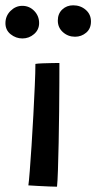

<svg xmlns="http://www.w3.org/2000/svg" viewBox="-50 -702 362 724"><path d="M165 2Q156 2 136 1.2Q116 0.5 93.8 -0.8Q71.5 -2 57 -3Q59 -16 62.2 -56.8Q65.5 -97.5 69 -153.2Q72.5 -209 75.8 -268.2Q79 -327.5 81.2 -379Q83.5 -430.5 83.5 -461Q92 -462.5 110.2 -463.2Q128.5 -464 147.2 -464.2Q166 -464.5 174 -464.5Q174 -438.5 173.8 -389.5Q173.5 -340.5 173 -281Q172.5 -221.5 171.2 -163.5Q170 -105.5 168.5 -60.8Q167 -16 165 2ZM233 -563.5Q206.5 -563.5 187.2 -580.8Q168 -598 168 -624.5Q168 -650.5 184.8 -666.2Q201.5 -682 226 -682Q253.5 -682 273.2 -665Q293 -648 293 -621Q293 -594 275 -578.8Q257 -563.5 233 -563.5ZM34.5 -557Q10 -557 -9.8 -572.8Q-29.5 -588.5 -29.5 -614.5Q-29.5 -642 -10.2 -661Q9 -680 34 -680Q60.5 -680 79 -661Q97.5 -642 97.5 -615Q97.5 -590 78.5 -573.5Q59.5 -557 34.5 -557Z"/></svg>

Font: Grandstander
Style: Regular
Weight: 400
Designer: Tyler Finck
Foundry: Etcetera Type Co
Version: Version 1.200; ttfautohint (v1.8.3)